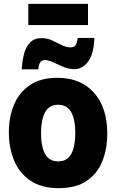

<svg xmlns="http://www.w3.org/2000/svg" viewBox="-20 -967 603 997"><path d="M285 10Q196 10 138.5 -28.5Q81 -67 53.5 -133Q26 -199 26 -280Q26 -361 53.5 -425Q81 -489 136.5 -526Q192 -563 278 -563Q399 -563 468 -485.5Q537 -408 537 -273Q537 -194 511.5 -130Q486 -66 430.5 -28Q375 10 285 10ZM282 -129Q330 -129 350.5 -168.5Q371 -208 371 -276Q371 -345 350 -384Q329 -423 282 -423Q234 -423 213.5 -383Q193 -343 193 -276Q193 -207 214 -168Q235 -129 282 -129ZM93 -607Q95 -649 104.5 -686Q114 -723 136 -746Q158 -769 195 -769Q225 -769 251 -757Q277 -745 300.5 -733Q324 -721 347 -721Q366 -721 373 -733.5Q380 -746 384 -770H470Q467 -687 438 -647.5Q409 -608 366 -608Q337 -608 309.5 -619.5Q282 -631 257 -643Q232 -655 212 -655Q198 -655 190 -645Q182 -635 179 -607ZM127 -837V-947H437V-837Z"/></svg>

Font: Noto Sans Mono SemiCondensed Black
Style: Regular
Weight: 900
Width: 4
Designer: Monotype Design Team
Foundry: Monotype Imaging Inc.
Version: Version 2.014; ttfautohint (v1.8.4.7-5d5b)